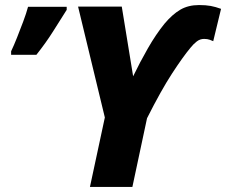

<svg xmlns="http://www.w3.org/2000/svg" viewBox="-20 -740 895 760"><path d="M336 0 395 -275 289 -714H462L507 -438Q534 -494 565.5 -549Q597 -604 631 -646Q662 -683 693.5 -701.5Q725 -720 768 -720Q795 -720 814 -716.5Q833 -713 855 -705L824 -577Q820 -579 810.5 -582.5Q801 -586 788 -586Q772 -586 759 -576Q746 -566 734 -551Q704 -515 661 -449Q618 -383 562 -272L504 0ZM24 -523V-537Q35 -560 47.5 -591.5Q60 -623 72 -655Q84 -687 91 -713H244V-701Q218 -660 190 -615.5Q162 -571 124 -523Z"/></svg>

Font: Noto Sans Disp ExtBd
Style: Italic
Weight: 800
Italic angle: -12°
Designer: Monotype Design Team
Foundry: Monotype Imaging Inc.
Version: Version 2.000;GOOG;noto-source:20170915:90ef993387c0